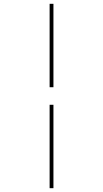

<svg xmlns="http://www.w3.org/2000/svg" viewBox="-20 -843 540 1006"><path d="M240 -386V-823H260V-386ZM240 143V-294H260V143Z"/></svg>

Font: Iosevka SS04 Thin Oblique
Style: Regular
Weight: 100
Italic angle: -9°
Monospace: yes
Designer: Belleve Invis
Foundry: Belleve Invis
Version: Version 19.0.0; ttfautohint (v1.8.4)